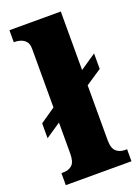

<svg xmlns="http://www.w3.org/2000/svg" viewBox="-145 -823 640 885"><g transform="rotate(-20 175.0 -380.0)"><path d="M19 0V-59H29Q55 -59 71.5 -74Q88 -89 88 -130V-282L14 -232V-305L88 -356V-644Q88 -669 76.5 -681Q65 -693 50.5 -697Q36 -701 29 -701H19V-760H271V-473L349 -526V-450L271 -398V-130Q271 -89 288 -74Q305 -59 330 -59H341V0Z"/></g></svg>

Font: Noto Serif Hebrew SemiCondensed Black
Style: Regular
Weight: 900
Width: 4
Designer: Monotype Design Team
Foundry: Monotype Imaging Inc.
Version: Version 2.004; ttfautohint (v1.8.4.7-5d5b)